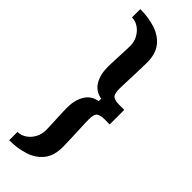

<svg xmlns="http://www.w3.org/2000/svg" viewBox="-326 -817 1037 1037"><g transform="rotate(45 192.0 -299.0)"><path d="M30 201.6V138.1Q57.1 138.1 80.4 122.2Q103.8 106.3 118.1 80.1Q132.4 53.9 132.4 23Q132.4 13.7 131.8 -2.1Q131.3 -17.9 130.4 -37.5Q129.5 -57 128.6 -77Q127.6 -96.9 127.1 -114.8Q126.5 -132.6 126.5 -144.9Q126.5 -201.7 150.2 -241.6Q174 -281.4 222.5 -289.8V-308.6Q174 -317.1 150.2 -356.8Q126.5 -396.5 126.5 -453.6Q126.5 -465.9 127.1 -483.8Q127.6 -501.6 128.6 -521.5Q129.5 -541.4 130.4 -560.9Q131.3 -580.4 131.8 -596.3Q132.4 -612.1 132.4 -621.4Q132.4 -652.4 118.1 -678.5Q103.8 -704.7 80.4 -720.6Q57.1 -736.5 30 -736.5V-800Q93.9 -800 146.3 -782.9Q198.6 -765.9 229.5 -726.7Q260.3 -687.5 260.3 -621.4Q260.3 -609.8 259.7 -588.1Q259.1 -566.4 258.2 -540.2Q257.3 -514.1 256.4 -488.5Q255.4 -463 254.8 -443.1Q254.2 -423.2 254.2 -414.3Q254.2 -373.7 269.6 -363.8Q284.9 -354 312.8 -354H353.6V-242.8H312.8Q284.9 -242.8 269.6 -232.9Q254.2 -223.1 254.2 -182.6Q254.2 -173.6 254.8 -153.9Q255.4 -134.2 256.6 -108.8Q257.7 -83.5 258.8 -57.4Q259.8 -31.4 260.4 -9.9Q261.1 11.6 261.1 23Q261.1 89 230 128Q199 167.1 146.4 184.4Q93.9 201.6 30 201.6Z"/></g></svg>

Font: Big Shoulders Text SC Thin
Style: Regular
Weight: 100
Designer: Patric King
Foundry: XO Type Co
Version: Version 2.002